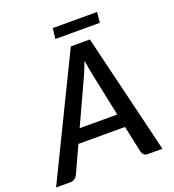

<svg xmlns="http://www.w3.org/2000/svg" viewBox="-187 -968 980 1084"><g transform="rotate(-20 303.0 -426.0)"><path d="M0 0ZM602.5 0H515.5Q500.5 0 492.2 -7.2Q484 -14.5 480.5 -26.5L446 -188H166L92 -26.5Q87 -16 76.2 -8Q65.5 0 51.5 0H-36.5L314 -720H428.5ZM203 -269H429L372.5 -538.5Q369.5 -554 366 -574Q362.5 -594 359 -617.5Q350.5 -594 341.8 -573.8Q333 -553.5 326.5 -537.5ZM253.5 -852H520L513.5 -789H246.5Z"/></g></svg>

Font: Lato Semibold
Style: Italic
Weight: 600
Italic angle: -7°
Designer: Lukasz Dziedzic
Foundry: tyPoland Lukasz Dziedzic
Version: Version 2.006; 2014-01-15